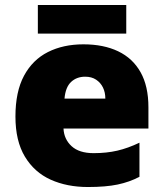

<svg xmlns="http://www.w3.org/2000/svg" viewBox="-20 -741 658 771"><path d="M315 -563Q396 -563 454.5 -535Q513 -507 544.5 -451Q576 -395 576 -310V-225H235Q237 -182 267.5 -154Q298 -126 356 -126Q408 -126 451 -136Q494 -146 540 -168V-31Q500 -10 452.5 0Q405 10 333 10Q249 10 183.5 -19.5Q118 -49 80 -112Q42 -175 42 -273Q42 -373 76.5 -437Q111 -501 172.5 -532Q234 -563 315 -563ZM322 -433Q288 -433 265.5 -412Q243 -391 239 -345H403Q403 -370 393.5 -389.5Q384 -409 366 -421Q348 -433 322 -433ZM487 -721V-606H132V-721Z"/></svg>

Font: Noto Sans Khmer Black
Style: Regular
Weight: 900
Version: Version 2.003